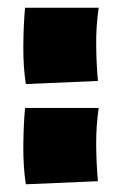

<svg xmlns="http://www.w3.org/2000/svg" viewBox="-20 -473 316 498"><path d="M47 5Q40 -40 40.5 -95Q41 -150 45 -193H236Q229 -145 229.5 -96Q230 -47 234 -3ZM47 -255Q40 -300 40.5 -355Q41 -410 45 -453H236Q229 -405 229.5 -356Q230 -307 234 -263Z"/></svg>

Font: Marhey ExtraBold
Style: Regular
Weight: 800
Designer: Nur Syamsi & Bustanul Arifin
Foundry: Namelatype
Version: Version 1.000; ttfautohint (v1.8.4.7-5d5b)